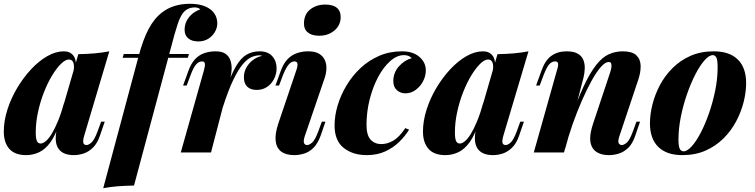

<svg xmlns="http://www.w3.org/2000/svg" viewBox="-24 -802 3973 1010"><path d="M190 -47Q202 -47 217 -59.5Q232 -72 248 -98Q264 -124 281 -165Q298 -206 314 -264L289 -156Q269 -92 242 -54.5Q215 -17 182.5 -1.5Q150 14 114 14Q54 14 25 -19Q-4 -52 -4 -110Q-4 -166 15 -225.5Q34 -285 66.5 -339.5Q99 -394 139.5 -437.5Q180 -481 224.5 -506.5Q269 -532 312 -532Q345 -532 362.5 -509Q380 -486 374 -433L363 -427Q368 -458 361.5 -473.5Q355 -489 339 -489Q320 -489 297 -466.5Q274 -444 250.5 -405.5Q227 -367 207.5 -317.5Q188 -268 176 -213Q164 -158 164 -105Q164 -74 170 -60.5Q176 -47 190 -47ZM388 -517Q437 -518 475.5 -521.5Q514 -525 551 -532L418 -85Q414 -71 413.5 -60.5Q413 -50 417.5 -44.5Q422 -39 431 -39Q442 -39 457 -52Q472 -65 489 -110L508 -162H527L502 -89Q488 -48 465 -25.5Q442 -3 416 5.5Q390 14 364 14Q308 14 284 -19Q269 -41 269 -74Q269 -107 282 -152Z M621 -498 627 -518H970L964 -498ZM1000 -763Q985 -763 972.5 -758.5Q960 -754 949 -745Q938 -735 928.5 -718Q919 -701 911 -676.5Q903 -652 894 -621L681 174Q633 175 594.5 178Q556 181 519 188L705 -506Q728 -593 757.5 -649Q787 -705 829 -737Q859 -760 895.5 -771Q932 -782 974 -782Q1043 -782 1081 -754Q1119 -726 1119 -678Q1119 -656 1106.5 -634Q1094 -612 1071.5 -598Q1049 -584 1019 -584Q986 -584 966.5 -600Q947 -616 947 -646Q947 -681 969 -710Q991 -739 1030 -753Q1024 -758 1016.5 -760.5Q1009 -763 1000 -763Z M1086 0H927L1049 -433Q1056 -458 1053.5 -468.5Q1051 -479 1039 -479Q1022 -479 1008 -463.5Q994 -448 979 -408L958 -352H939L967 -429Q981 -468 1002 -490.5Q1023 -513 1051 -522.5Q1079 -532 1110 -532Q1143 -532 1161.5 -519.5Q1180 -507 1187.5 -486Q1195 -465 1194.5 -440.5Q1194 -416 1188 -392ZM1342 -511Q1322 -511 1300 -502Q1278 -493 1254 -465Q1230 -437 1203.5 -382.5Q1177 -328 1148 -237.5Q1119 -147 1088 -12L1110 -150Q1141 -263 1166.5 -336.5Q1192 -410 1217.5 -453.5Q1243 -497 1273 -514.5Q1303 -532 1342 -532Q1385 -532 1408 -506.5Q1431 -481 1431 -443Q1431 -413 1417.5 -386.5Q1404 -360 1380.5 -344.5Q1357 -329 1327 -329Q1294 -329 1276.5 -346Q1259 -363 1259 -396Q1259 -423 1272 -446.5Q1285 -470 1307 -486.5Q1329 -503 1355 -508Q1352 -509 1349 -510Q1346 -511 1342 -511Z M1575 -680Q1576 -728 1608.5 -753Q1641 -778 1687 -778Q1728 -778 1748.5 -760.5Q1769 -743 1768 -710Q1767 -668 1734.5 -641Q1702 -614 1655 -614Q1616 -614 1595 -631.5Q1574 -649 1575 -680ZM1535 -433Q1551 -479 1525 -479Q1509 -479 1495 -463Q1481 -447 1465 -408L1444 -352H1425L1453 -429Q1467 -468 1488.5 -490.5Q1510 -513 1538 -522.5Q1566 -532 1597 -532Q1634 -532 1655 -519Q1676 -506 1685 -485.5Q1694 -465 1693 -440.5Q1692 -416 1684 -392L1579 -85Q1571 -59 1575.5 -49Q1580 -39 1592 -39Q1603 -39 1618 -52Q1633 -65 1650 -110L1669 -162H1688L1663 -89Q1648 -48 1626 -25.5Q1604 -3 1577 5.5Q1550 14 1524 14Q1480 14 1455 -5Q1430 -24 1426 -61Q1422 -98 1440 -152Z M2101 -512Q2064 -512 2028.5 -480.5Q1993 -449 1965 -396.5Q1937 -344 1920.5 -278.5Q1904 -213 1904 -145Q1904 -91 1925.5 -67.5Q1947 -44 1982 -44Q2013 -44 2044.5 -62Q2076 -80 2108 -128L2128 -120Q2108 -87 2076.5 -56Q2045 -25 2002.5 -5.5Q1960 14 1905 14Q1832 14 1784 -24Q1736 -62 1736 -142Q1736 -193 1752 -247Q1768 -301 1798.5 -352Q1829 -403 1872 -443.5Q1915 -484 1970 -508Q2025 -532 2090 -532Q2149 -532 2182.5 -502.5Q2216 -473 2216 -432Q2216 -402 2201.5 -374.5Q2187 -347 2162.5 -329Q2138 -311 2108 -311Q2083 -311 2064 -327.5Q2045 -344 2045 -375Q2045 -420 2074.5 -453Q2104 -486 2142 -496Q2134 -504 2124.5 -508Q2115 -512 2101 -512Z M2395 -47Q2407 -47 2422 -59.5Q2437 -72 2453 -98Q2469 -124 2486 -165Q2503 -206 2519 -264L2494 -156Q2474 -92 2447 -54.5Q2420 -17 2387.5 -1.5Q2355 14 2319 14Q2259 14 2230 -19Q2201 -52 2201 -110Q2201 -166 2220 -225.5Q2239 -285 2271.5 -339.5Q2304 -394 2344.5 -437.5Q2385 -481 2429.5 -506.5Q2474 -532 2517 -532Q2550 -532 2567.5 -509Q2585 -486 2579 -433L2568 -427Q2573 -458 2566.5 -473.5Q2560 -489 2544 -489Q2525 -489 2502 -466.5Q2479 -444 2455.5 -405.5Q2432 -367 2412.5 -317.5Q2393 -268 2381 -213Q2369 -158 2369 -105Q2369 -74 2375 -60.5Q2381 -47 2395 -47ZM2593 -517Q2642 -518 2680.5 -521.5Q2719 -525 2756 -532L2623 -85Q2619 -71 2618.5 -60.5Q2618 -50 2622.5 -44.5Q2627 -39 2636 -39Q2647 -39 2662 -52Q2677 -65 2694 -110L2713 -162H2732L2707 -89Q2693 -48 2670 -25.5Q2647 -3 2621 5.5Q2595 14 2569 14Q2513 14 2489 -19Q2474 -41 2474 -74Q2474 -107 2487 -152Z M2943 0H2784L2906 -433Q2911 -448 2912 -458Q2913 -468 2909.5 -473.5Q2906 -479 2896 -479Q2879 -479 2865.5 -464Q2852 -449 2836 -408L2815 -352H2796L2824 -429Q2843 -484 2876 -508Q2909 -532 2957 -532Q2994 -532 3015.5 -519.5Q3037 -507 3045 -486Q3053 -465 3052 -440.5Q3051 -416 3045 -392ZM2971 -156Q3011 -272 3045 -345Q3079 -418 3111.5 -459.5Q3144 -501 3178.5 -516.5Q3213 -532 3252 -532Q3301 -532 3323 -511.5Q3345 -491 3346 -456.5Q3347 -422 3333 -381L3234 -85Q3225 -57 3231 -48Q3237 -39 3247 -39Q3258 -39 3273 -51.5Q3288 -64 3305 -110L3324 -162H3343L3318 -89Q3304 -47 3281.5 -25Q3259 -3 3232.5 5.5Q3206 14 3180 14Q3150 14 3128.5 5Q3107 -4 3095 -21Q3081 -41 3080.5 -72Q3080 -103 3096 -152L3184 -416Q3190 -433 3192 -446.5Q3194 -460 3191 -468Q3188 -476 3178 -476Q3160 -476 3137 -450Q3114 -424 3089 -379Q3064 -334 3038 -275Q3012 -216 2988.5 -149.5Q2965 -83 2948 -16Z M3726 -512Q3706 -512 3681.5 -484Q3657 -456 3633 -409Q3609 -362 3589 -304Q3569 -246 3557 -185Q3545 -124 3545 -68Q3545 -34 3551.5 -20Q3558 -6 3572 -6Q3591 -6 3615 -32.5Q3639 -59 3662.5 -104.5Q3686 -150 3706 -207.5Q3726 -265 3738.5 -327Q3751 -389 3751 -448Q3751 -488 3744 -500Q3737 -512 3726 -512ZM3395 -153Q3395 -200 3408 -252Q3421 -304 3447 -353.5Q3473 -403 3513.5 -443.5Q3554 -484 3608 -508Q3662 -532 3731 -532Q3813 -532 3857 -489Q3901 -446 3901 -365Q3901 -318 3888 -266Q3875 -214 3849 -164.5Q3823 -115 3782.5 -74.5Q3742 -34 3688 -10Q3634 14 3565 14Q3483 14 3439 -29Q3395 -72 3395 -153Z"/></svg>

Font: Playfair Display ExtraBold
Style: Italic
Weight: 800
Italic angle: -14°
Designer: Claus Eggers Sørensen
Foundry: Claus Eggers Sørensen
Version: Version 1.203